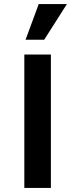

<svg xmlns="http://www.w3.org/2000/svg" viewBox="-20 -927 371 947"><path d="M100 0V-658H231V0ZM106 -731 171 -907H310L198 -731Z"/></svg>

Font: Ysabeau
Style: Bold
Weight: 700
Designer: Christian Thalmann (Catharsis Fonts)
Version: Version 2.000;gftools[0.9.27.dev2+g8671c4b]